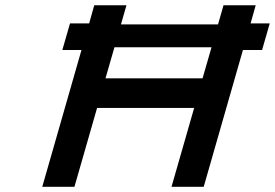

<svg xmlns="http://www.w3.org/2000/svg" viewBox="-20 -714 1051 734"><path d="M834.5 -693.8H957.5L938 -624.5H1011.2L981.9 -522.9H908.7L758.8 0H635.7L722.2 -301.3H351.1L264.6 0H141.6L291.5 -522.9H218.3L247.6 -624.5H320.8L340.3 -693.8H463.4L442.4 -620.6H813.5ZM754.4 -414.6 788.6 -533.2H417.5L383.3 -414.6Z"/></svg>

Font: Cantarell
Style: Bold Italic
Weight: 700
Italic angle: -16°
Designer: Dave Crossland
Version: Version 1.004